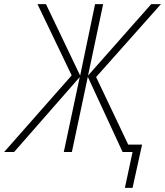

<svg xmlns="http://www.w3.org/2000/svg" viewBox="-68 -734 797 927"><path d="M535 173H572L618 -36H551L396 -362L709 -714H662L357 -369L430 -714H391L319 -369L154 -714H113L278 -370L-48 0H0L317 -362L240 0H279L356 -363L524 0H572Z"/></svg>

Font: Noto Sans SemiCondensed ExtraLight
Style: Italic
Weight: 200
Width: 4
Italic angle: -12°
Designer: Monotype Design Team
Foundry: Monotype Imaging Inc.
Version: Version 2.013